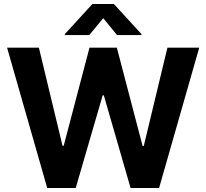

<svg xmlns="http://www.w3.org/2000/svg" viewBox="-20 -947 1039 967"><path d="M15.6 -707H175.8L294.9 -212.9H300.8L430.7 -707H568.4L698.2 -211.9H704.1L823.2 -707H983.4L781.2 0H637.7L502.9 -466.8H497.1L361.3 0H217.8ZM500 -855.5 429.7 -770.5H306.6V-775.4L445.3 -926.8H553.7L692.4 -775.4V-770.5H569.3Z"/></svg>

Font: Pretendard Std
Style: Bold
Weight: 700
Designer: Base glyphs from Inter by Rasmus Andersson; Hangeul glyphs from Noto Sans CJK(Source Han Sans) by Jang Soo-young and Kan
Foundry: Kil Hyung-jin
Version: Version 1.309